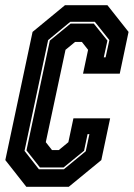

<svg xmlns="http://www.w3.org/2000/svg" viewBox="-28 -720 515 740"><path d="M73.5 0 -7.5 -103 97.5 -597 222.5 -700H386L467.5 -597L433.5 -436H292L311.5 -528L287.5 -558.5H261.5L224.5 -528L148.5 -172L172.5 -141.5H198.5L235.5 -172L255 -264H396.5L362.5 -103L237 0ZM122 -67.5H218L302.5 -137L316.5 -203H309.5L296 -139L217 -74.5H126L74 -140.5L164 -563.5L244 -629H333.5L386 -563.5L372 -499H379L393.5 -565.5L337.5 -636H243L157.5 -565.5L66.5 -138.5Z"/></svg>

Font: Tourney Condensed ExtraBold
Style: Italic
Weight: 800
Width: 3
Italic angle: -12°
Designer: Tyler Finck
Foundry: Etcetera Type Co
Version: Version 1.010; ttfautohint (v1.8.3)